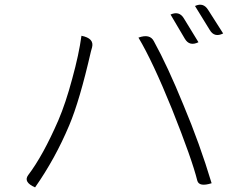

<svg xmlns="http://www.w3.org/2000/svg" viewBox="-20 -815 1040 832"><path d="M719 -752Q757 -769 777 -735L840 -632Q801 -613 781 -647L719 -752ZM825 -789Q861 -806 882 -772L947 -670Q909 -651 889 -685L825 -789ZM233 -294Q265 -369 293 -474Q322 -579 333 -660Q389 -649 379 -610L374 -592Q325 -378 280 -272Q219 -127 132 -3Q80 -26 102 -56Q166 -140 233 -294ZM725 -343Q642 -548 580 -652Q630 -670 647 -636Q706 -529 775 -360Q846 -191 897 -21Q843 -4 835 -32Q812 -125 725 -343Z"/></svg>

Font: Swei Half Moon CJK SC
Style: Light
Weight: 300
Version: Version 2.071